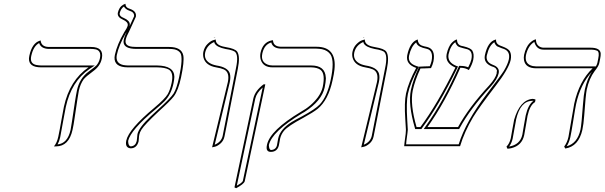

<svg xmlns="http://www.w3.org/2000/svg" viewBox="-20 -766 3168 1006"><path d="M393.1 -291Q390.1 -277.8 370.6 -145.5Q365.7 -110.8 359.9 -85Q340.8 0.5 273.9 1H262.7Q278.3 -17.6 285.2 -48.8Q292.5 -82.5 302.2 -138.7Q310.1 -184.6 314.9 -207Q345.2 -345.7 443.8 -413.1H195.8Q129.4 -413.1 131.8 -460.9Q132.3 -467.8 133.8 -474.1Q147.9 -540 188.5 -552.7Q192.4 -553.7 192.9 -554.2Q196.3 -521 234.4 -520H456.5Q525.4 -520 513.7 -460Q513.2 -458.5 513.2 -458Q505.4 -419.9 468.3 -393.1Q430.2 -365.2 418.5 -350.6Q400.9 -326.2 393.1 -291ZM383.3 -293Q396.5 -355 443.4 -390.1Q479.5 -417 485.8 -423.8Q499 -439.9 503.4 -460Q511.7 -498 483.9 -506.8Q481 -507.8 478.5 -507.8Q468.3 -509.8 456.5 -509.8H234.4Q194.3 -511.2 185.1 -540.5Q155.3 -524.4 144 -474.1Q143.6 -472.7 143.6 -472.2Q135.7 -435.5 165.5 -426.8Q168.9 -425.8 171.9 -425.3Q183.1 -423.3 195.8 -422.9H476.6L449.2 -404.8Q353.5 -338.9 324.7 -205.1Q319.8 -183.1 312 -137.7Q302.2 -80.6 295.4 -46.9Q290.5 -24.9 281.7 -9.3Q333.5 -14.2 349.6 -84.5Q350.1 -86.4 350.1 -86.9Q353 -100.1 372.6 -232.4Q377.9 -267.1 383.3 -293Z M638.7 -558.1Q631.8 -524.9 673.8 -521Q683.6 -520 695.3 -520H865.7Q931.2 -520 940.4 -475.6Q946.3 -443.8 928.7 -360.8Q914.1 -291.5 890.1 -260.3Q871.1 -235.8 811.5 -182.1Q737.3 -112.8 721.2 -86.9Q712.4 -72.8 710 -61Q708 -52.7 707.5 -40Q707 -29.8 706.1 -24.9Q696.8 10.3 665.5 11.2Q633.8 9.3 641.6 -29.8Q655.3 -90.3 788.6 -201.2Q844.2 -248 858.9 -272.9Q871.6 -295.4 879.4 -332Q890.6 -385.3 864.7 -401.4Q844.7 -412.6 803.7 -413.1H650.9Q577.6 -413.1 580.1 -465.8Q580.6 -472.7 582 -479Q593.8 -533.7 630.9 -597.2Q646 -619.1 649.4 -632.8Q651.9 -650.9 624 -663.1Q594.2 -675.8 597.2 -698.2Q600.1 -710.9 605.2 -720.2Q610.4 -729.5 615.7 -734.1Q621.1 -738.8 626 -741.5Q630.9 -744.1 634.3 -745.1L637.7 -746.1Q636.7 -726.1 661.6 -719.2Q696.8 -707 691.9 -678.2L657.2 -602.5Q643.1 -577.1 638.7 -558.1ZM658.7 -628.4Q677.7 -669.4 682.6 -680.7Q684.6 -701.7 659.2 -709.5Q637.2 -716.8 629.4 -731.9Q612.8 -720.7 606.9 -695.8Q605.5 -680.7 627.4 -672.4Q659.7 -658.7 660.2 -638.2Q660.2 -634.3 659.2 -630.9Q659.2 -629.4 658.7 -628.4ZM643.1 -597.2Q640.6 -593.3 639.2 -591.8Q602.5 -528.8 591.8 -477.1Q584.5 -434.6 626 -425.3Q637.7 -423.3 650.9 -422.9H803.7Q893.1 -421.4 893.6 -363.3Q893.1 -349.1 889.2 -330.1Q877 -271.5 842.3 -235.8Q827.1 -220.2 794.9 -193.4Q664.1 -84.5 651.4 -27.8Q651.4 -1 665.5 1Q689.9 -1 696.3 -26.9Q696.8 -30.3 697.8 -39.1Q698.7 -53.7 700.2 -63Q707.5 -97.7 770 -156.7Q771.5 -158.2 805.2 -189.5Q874.5 -252 890.1 -276.9Q906.2 -303.2 918.9 -363.3Q939.9 -462.9 925.3 -487.8Q915.5 -502.4 894.5 -507.3Q881.8 -509.8 865.7 -509.8H695.3Q629.4 -509.8 627.4 -545.4Q627.4 -547.4 627.4 -548.3Q627.4 -554.2 628.9 -560.1Q632.3 -575.7 643.1 -597.2Z M1091.3 5.9 1173.8 -335.9Q1184.6 -387.7 1152.8 -402.3Q1138.7 -408.7 1112.3 -413.1Q1058.1 -422.4 1046.4 -462.9Q1042.5 -478 1045.4 -494.1Q1050.8 -519 1067.1 -535.2Q1083.5 -551.3 1096.7 -555.2L1110.4 -559.1Q1109.4 -532.7 1146 -522.9Q1152.3 -521.5 1164.1 -519Q1211.4 -511.2 1222.7 -495.6Q1239.3 -471.2 1226.1 -405.8L1156.2 -50.8Q1151.4 -28.3 1135.3 -14.2Q1119.1 0 1105 2.9ZM1110.4 -568.8 1100.6 -566.9 1101.1 -568.8ZM1102.1 -545.9Q1064.5 -529.3 1055.2 -491.7Q1045.9 -448.7 1090.3 -429.7Q1101.6 -425.3 1113.8 -422.9Q1174.8 -413.6 1184.6 -379.9Q1189.5 -360.8 1183.6 -334L1105 -7.8Q1139.2 -22 1146.5 -53.2L1216.3 -408.2Q1231.9 -481 1209 -496.1Q1200.2 -501.5 1181.2 -505.9Q1173.8 -507.3 1162.1 -509.3Q1116.2 -518.6 1105 -538.1Q1103 -542.5 1102.1 -545.9Z M1447.3 -38.1Q1446.8 -35.2 1445.3 -26.4Q1442.4 -11.2 1440.9 -2.9Q1432.1 29.3 1399.9 29.8Q1396 29.8 1392.8 29.3Q1389.6 28.8 1387.2 27.6Q1384.8 26.4 1383.1 24.7Q1381.3 22.9 1379.9 20.8Q1378.4 18.6 1377.7 15.6Q1377 12.7 1377 9Q1377 5.4 1377.4 1.2Q1377.9 -2.9 1378.9 -7.8Q1395.5 -83.5 1556.6 -180.2Q1610.8 -210 1645.5 -256.3Q1665 -283.7 1670.9 -310.1Q1685.5 -378.9 1659.7 -399.9Q1642.1 -412.6 1610.8 -413.1H1408.2Q1359.9 -413.1 1346.7 -451.7Q1341.3 -468.8 1344.7 -487.8Q1356.4 -543.9 1402.8 -554.2Q1410.6 -555.2 1410.2 -555.2Q1412.1 -522 1452.1 -521H1638.2Q1745.6 -521 1732.4 -400.9Q1730 -378.9 1722.2 -344.2Q1700.2 -241.7 1644.5 -195.8Q1622.1 -177.7 1567.9 -147.9Q1489.7 -106.4 1467.8 -80.6Q1452.1 -61 1447.3 -38.1ZM1217.3 220.2 1208.5 215.8 1307.6 -251Q1317.4 -291.5 1361.3 -324.2H1370.1L1262.2 184.1Q1257.3 198.7 1217.3 220.2ZM1437.5 -40Q1447.8 -89.4 1508.8 -127Q1526.4 -137.7 1563 -156.7Q1632.3 -194.3 1655.8 -219.2Q1694.3 -261.2 1712.4 -346.2Q1733.4 -443.8 1712.4 -479Q1697.3 -502 1667 -508.3Q1653.3 -510.7 1638.2 -511.2H1452.1Q1409.2 -512.7 1401.4 -543.5Q1365.7 -533.2 1355 -488.3Q1354.5 -486.8 1354.5 -485.8Q1345.2 -442.4 1381.8 -427.7Q1387.7 -425.8 1393.1 -424.3Q1400.9 -422.9 1408.2 -422.9H1610.8Q1683.6 -422.9 1687 -360.4Q1687 -356.9 1687.5 -355Q1687 -336.9 1681.2 -308.1Q1666 -237.3 1575.2 -179.2Q1567.4 -174.3 1561.5 -171.4Q1404.8 -76.7 1388.7 -5.9Q1389.6 18.6 1399.9 20Q1425.3 18.6 1431.2 -4.9Q1432.6 -12.7 1435.1 -27.3Q1437 -36.6 1437.5 -40ZM1220.7 207Q1249.5 190.9 1252.4 182.1L1356.4 -307.6Q1324.2 -279.3 1317.4 -249Z M1872.6 5.9 1955.1 -335.9Q1965.8 -387.7 1934.1 -402.3Q1919.9 -408.7 1893.6 -413.1Q1839.4 -422.4 1827.6 -462.9Q1823.7 -478 1826.7 -494.1Q1832 -519 1848.4 -535.2Q1864.7 -551.3 1877.9 -555.2L1891.6 -559.1Q1890.6 -532.7 1927.2 -522.9Q1933.6 -521.5 1945.3 -519Q1992.7 -511.2 2003.9 -495.6Q2020.5 -471.2 2007.3 -405.8L1937.5 -50.8Q1932.6 -28.3 1916.5 -14.2Q1900.4 0 1886.2 2.9ZM1891.6 -568.8 1881.8 -566.9 1882.3 -568.8ZM1883.3 -545.9Q1845.7 -529.3 1836.4 -491.7Q1827.1 -448.7 1871.6 -429.7Q1882.8 -425.3 1895 -422.9Q1956.1 -413.6 1965.8 -379.9Q1970.7 -360.8 1964.8 -334L1886.2 -7.8Q1920.4 -22 1927.7 -53.2L1997.6 -408.2Q2013.2 -481 1990.2 -496.1Q1981.4 -501.5 1962.4 -505.9Q1955.1 -507.3 1943.4 -509.3Q1897.5 -518.6 1886.2 -538.1Q1884.3 -542.5 1883.3 -545.9Z M2655.8 -452.1Q2645.5 -404.8 2575.7 -314.5Q2488.8 -201.7 2458.5 -151.4Q2413.1 -75.2 2390.6 0H2097.7Q2097.7 -6.8 2105.5 -64.5Q2106.9 -77.6 2106.9 -85.9Q2106 -106.4 2103.5 -141.6Q2097.7 -231 2107.4 -275.9Q2120.6 -335.9 2160.6 -410.2Q2104.5 -429.2 2113.8 -477.1Q2127.9 -543.5 2165.5 -558.1Q2168 -559.1 2168.5 -559.1Q2170.4 -535.6 2188.5 -527.8Q2199.2 -523.4 2217.8 -520Q2263.7 -508.3 2251 -443.8Q2246.6 -424.8 2238.3 -409.2Q2223.1 -409.2 2204.1 -407.7Q2189.9 -406.7 2183.1 -407.2Q2154.3 -346.2 2142.6 -292Q2127.9 -219.7 2162.6 -100.1H2182.6Q2271.5 -219.7 2366.2 -412.1Q2311 -435.5 2320.3 -482.9Q2324.7 -502.9 2331.8 -518.1Q2338.9 -533.2 2345.9 -540.5Q2353 -547.9 2359.6 -552.5Q2366.2 -557.1 2370.1 -558.1L2374.5 -559.1Q2374.5 -531.2 2398.9 -525.4Q2400.4 -524.9 2403.8 -524.4Q2408.7 -523.4 2410.6 -522.9Q2445.3 -514.2 2454.1 -502Q2465.8 -483.9 2459.5 -452.1Q2453.6 -426.3 2436.5 -398.9Q2418.9 -410.6 2392.1 -411.1Q2313.5 -231.9 2219.7 -100.1H2379.9Q2436 -203.1 2543.5 -318.8Q2576.7 -356 2582.5 -381.8Q2582 -388.7 2583.5 -392.8Q2585 -397 2581.8 -401.1Q2578.6 -405.3 2577.9 -407.2Q2577.1 -409.2 2572.8 -411.6Q2568.4 -414.1 2567.1 -414.6Q2565.9 -415 2561.8 -416.5Q2557.6 -418 2557.1 -418Q2512.7 -436 2520.5 -476.1Q2535.6 -546.9 2575.2 -558.1Q2579.6 -559.1 2579.1 -559.1Q2577.6 -535.6 2601.6 -526.9Q2602.5 -526.4 2605 -525.4Q2609.9 -523.4 2611.8 -522.9Q2642.6 -511.7 2651.4 -497.6Q2661.1 -479 2655.8 -452.1ZM2646 -454.1Q2655.3 -497.6 2618.2 -510.3Q2616.2 -510.7 2612.8 -512Q2609.4 -513.2 2607.9 -513.7Q2585 -522.9 2584.5 -523.4Q2573.7 -532.2 2570.3 -544.9Q2543 -528.8 2530.8 -476.1Q2530.3 -474.6 2530.3 -474.1Q2524.9 -441.4 2560.5 -427.2Q2591.3 -416.5 2593.8 -394.5Q2594.2 -387.2 2592.3 -379.9Q2585.4 -350.1 2550.8 -312Q2443.4 -195.8 2388.7 -95.2L2385.7 -89.8H2200.2L2211.4 -106Q2304.7 -236.8 2382.8 -415L2385.3 -420.9H2392.1Q2418.5 -420.4 2433.1 -413.1Q2446.3 -438.5 2449.7 -454.1Q2459 -498 2429.2 -507.8Q2426.3 -508.8 2408.2 -513.2Q2384.3 -519.5 2379.9 -522.9Q2369.6 -531.7 2365.7 -544.9Q2340.3 -527.3 2330.1 -481Q2323.2 -440.4 2369.6 -421.4L2379.9 -417.5L2375 -407.7Q2279.8 -213.4 2190.9 -94.2L2188 -89.8H2155.3L2153.3 -97.2Q2117.7 -220.2 2132.8 -293.9Q2145 -350.1 2173.8 -411.1L2176.8 -417H2183.1Q2190.4 -417 2202.6 -418Q2219.7 -418.9 2231.9 -418.9Q2238.3 -434.1 2241.2 -446.3Q2252 -502 2215.8 -510.3Q2171.4 -519 2162.6 -538.6Q2161.6 -541.5 2160.6 -543.9Q2134.3 -522.9 2123.5 -475.1Q2115.2 -436 2159.7 -420.9Q2162.1 -419.9 2163.6 -419.4L2175.3 -416L2169.4 -405.3Q2129.4 -331.5 2117.2 -273.9Q2107.9 -231 2113.8 -136.2Q2115.7 -106.4 2116.7 -86.4Q2116.7 -79.6 2109.4 -27.3Q2107.9 -17.6 2107.9 -9.8H2383.3Q2420.9 -130.4 2530.3 -273.4Q2606.9 -373.5 2620.1 -395Q2640.1 -428.7 2646 -454.1Z M3054.2 -295.9Q3048.8 -270 3041 -160.2Q3037.6 -113.8 3031.2 -85Q3011.7 1 2941.9 12.2L2936 2Q2952.1 -19.5 2958.5 -48.8Q2962.9 -69.8 2973.6 -136Q2984.4 -202.1 2988.8 -223.1Q3014.6 -340.8 3085 -408.2H2790Q2733.9 -408.2 2725.6 -450.2Q2723.1 -463.9 2726.1 -479Q2730.5 -499.5 2738.5 -515.6Q2746.6 -531.7 2754.9 -539.8Q2763.2 -547.9 2770.8 -552.7Q2778.3 -557.6 2783.2 -558.6L2788.1 -560.1Q2788.1 -528.3 2814 -518.6Q2821.3 -516.1 2828.1 -516.1H3074.2Q3125.5 -516.1 3127.4 -485.4Q3127.9 -474.1 3124.5 -458L3119.6 -434.1Q3116.7 -419.4 3095.2 -392.6Q3066.9 -354.5 3054.2 -295.9ZM2744.1 -159.2Q2742.2 -149.9 2735.4 -108.4Q2728.5 -67.9 2726.6 -58.1Q2714.8 -3.4 2659.2 10.3Q2648.9 12.7 2638.7 13.2L2633.8 2Q2649.4 -13.2 2656.2 -41Q2658.2 -49.8 2664.6 -88.4Q2671.4 -127.9 2673.8 -138.2Q2703.6 -241.7 2770 -248Q2780.3 -247.6 2786.1 -244.1L2783.2 -231Q2756.3 -214.8 2744.1 -159.2ZM3102.1 -418Q3107.4 -427.2 3109.9 -436L3114.7 -460Q3121.6 -492.7 3109.4 -500Q3104 -502.4 3097.2 -503.9Q3086.9 -505.9 3074.2 -505.9H2828.1Q2793.9 -505.9 2781.7 -539.6Q2780.8 -543.5 2779.8 -546.4Q2747.1 -527.3 2735.8 -477.1Q2727.5 -429.7 2771.5 -419.9Q2780.8 -418.5 2790 -418ZM3081.1 -389.6Q3021 -324.7 2998.5 -220.7Q2994.1 -200.2 2983.9 -135.3Q2973.1 -68.4 2968.3 -46.9Q2961.9 -19.5 2949.2 0.5Q3005.4 -14.6 3021.5 -86.9Q3026.9 -111.3 3034.7 -220.7Q3038.1 -268.6 3044.4 -297.9Q3057.1 -355 3081.1 -389.6ZM2734.4 -161.1Q2747.1 -216.8 2774.9 -237.8Q2772 -238.3 2770 -237.8Q2706.5 -237.8 2684.1 -139.6Q2683.6 -137.2 2683.6 -135.7Q2681.6 -126.5 2674.8 -87.9Q2668 -48.8 2666 -39.1Q2660.6 -15.6 2647.5 2Q2705.1 -7.8 2716.8 -60.1Q2718.8 -68.8 2725.1 -108.9Q2732.4 -150.9 2734.4 -161.1Z"/></svg>

Font: Linux Biolinum Outline O
Style: Italic
Weight: 400
Italic angle: -12°
Designer: Philipp H. Poll
Foundry: Philipp H. Poll
Version: Version 0.6.2